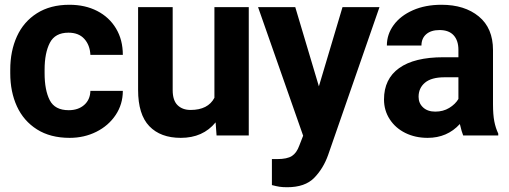

<svg xmlns="http://www.w3.org/2000/svg" viewBox="-20 -568 2135 805"><path d="M359 -187H495Q495 -131 465 -86Q435 -41 384 -15.5Q333 10 272 10Q191 10 135 -25.5Q79 -61 51 -122Q23 -183 23 -261V-276Q23 -354 51 -415.5Q79 -477 135 -512.5Q191 -548 271 -548Q337 -548 387.5 -522Q438 -496 466.5 -448.5Q495 -401 495 -338H359Q357 -379 333.5 -405Q310 -431 267 -431Q211 -431 189 -388.5Q167 -346 167 -276V-261Q167 -190 188.5 -148Q210 -106 268 -106Q308 -106 333 -128Q358 -150 359 -187Z M1023 0H888L884 -55Q831 10 738 10Q653 10 606 -39Q559 -88 559 -191V-538H704V-190Q704 -147 724.5 -127Q745 -107 779 -107Q852 -107 879 -158V-538H1023Z M1184 217Q1165 217 1152 215Q1139 213 1120 208V99H1142Q1184 99 1204 86Q1224 73 1235 42L1251 1L1062 -538H1218L1317 -206L1416 -538H1571L1356 81Q1336 138 1297.5 177.5Q1259 217 1184 217Z M1823 -442Q1787 -442 1767 -424.5Q1747 -407 1747 -377H1602Q1602 -424 1630.5 -463Q1659 -502 1711 -525Q1763 -548 1831 -548Q1928 -548 1987.5 -499Q2047 -450 2047 -358V-131Q2047 -87 2052.5 -59Q2058 -31 2069 -8V0H1922Q1916 -14 1908 -48Q1855 10 1773 10Q1721 10 1679.5 -10.5Q1638 -31 1614 -68Q1590 -105 1590 -151Q1590 -237 1653.5 -282.5Q1717 -328 1839 -328H1902V-359Q1902 -398 1882 -420Q1862 -442 1823 -442ZM1902 -153V-244H1844Q1789 -244 1762 -221.5Q1735 -199 1735 -162Q1735 -135 1754 -117.5Q1773 -100 1805 -100Q1838 -100 1863.5 -115.5Q1889 -131 1902 -153Z"/></svg>

Font: Freesentation 8 ExtraBold
Style: Regular
Weight: 800
Designer: glyphs from Roboto by Christian Robertson / Hangul glyphs from Noto Sans CJK(Source Han Sans) by Jang Soo-young and Kang
Foundry: PT&
Version: Version 2.001